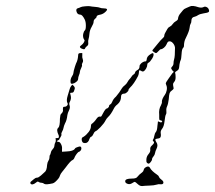

<svg xmlns="http://www.w3.org/2000/svg" viewBox="-20 -626 721 644"><path d="M473 -67Q480 -69 483 -63Q488 -53 507 -40Q512 -37 513.5 -32.5Q515 -28 522 -23Q529 -18 528 -12.5Q527 -7 518 -8Q512 -9 504.5 -6.5Q497 -4 481 -3.5Q465 -3 457.5 -2Q450 -1 442 -8.5Q434 -16 432 -16Q430 -16 423 -11.5Q416 -7 409 -9Q399 -12 400 -19Q401 -27 422 -27Q435 -27 439 -31Q448 -42 457 -48Q461 -51 462 -56Q463 -63 473 -67ZM219 -338 223 -342 228 -337Q231 -333 231 -330.5Q231 -328 228 -320Q226 -315 221 -315Q216 -315 215.5 -314Q215 -313 217 -306Q220 -295 214 -284Q211 -279 213.5 -272Q216 -265 211.5 -256Q207 -247 206 -240Q204 -222 198 -212Q194 -203 193 -197Q192 -191 188.5 -185Q185 -179 186 -175.5Q187 -172 183 -166Q179 -160 179 -158.5Q179 -157 174 -155Q169 -153 171.5 -151.5Q174 -150 177 -150Q181 -150 185 -142Q189 -134 188 -126V-117L204 -118Q226 -119 231 -127Q233 -131 241 -133Q253 -138 253 -128Q253 -124 250 -120.5Q247 -117 245 -117Q243 -117 238.5 -111.5Q234 -106 231 -100Q228 -91 223 -89Q217 -87 200 -64Q194 -56 188.5 -49.5Q183 -43 181 -37Q180 -32 175.5 -26.5Q171 -21 166 -16.5Q161 -12 157 -11Q135 -6 129 -9Q124 -13 119 -13Q114 -13 111 -15Q108 -17 106.5 -17Q105 -17 100 -13Q94 -8 89 -7.5Q84 -7 82 -11Q81 -15 84.5 -17.5Q88 -20 93.5 -25Q99 -30 104 -30Q109 -30 117.5 -37.5Q126 -45 129 -48Q137 -53 138 -73Q139 -82 142.5 -87Q146 -92 146 -98.5Q146 -105 147.5 -106Q149 -107 150.5 -114Q152 -121 157 -126Q162 -131 162.5 -137.5Q163 -144 165.5 -148Q168 -152 167 -158Q166 -162 166.5 -162.5Q167 -163 171 -163Q177 -162 177.5 -166.5Q178 -171 175.5 -175.5Q173 -180 172 -187Q171 -194 176 -198Q181 -203 181 -228Q182 -242 185 -244Q193 -251 191 -259Q191 -265 192 -266.5Q193 -268 197 -268Q202 -268 205.5 -272.5Q209 -277 206 -281Q202 -289 207 -305Q211 -317 213 -325Q215 -333 219 -338ZM486 -445Q495 -451 495 -444Q496 -439 490 -429Q483 -418 478.5 -416Q474 -414 474 -409Q474 -403 470 -396Q466 -389 462 -387Q458 -385 454 -388Q449 -391 447.5 -390Q446 -389 446 -384Q446 -378 443 -371Q429 -344 416 -332Q411 -327 411 -324Q411 -321 406 -316.5Q401 -312 397 -312Q386 -312 386 -302Q386 -286 374 -276Q366 -270 362 -262Q352 -242 342 -233Q337 -228 334 -222Q329 -212 317 -199.5Q305 -187 299 -185Q296 -183 293 -176Q290 -169 286 -167.5Q282 -166 280 -160Q276 -146 265 -146Q254 -146 254 -159Q254 -165 260 -167Q265 -170 269.5 -174.5Q274 -179 277.5 -183.5Q281 -188 283 -193Q285 -198 285 -203Q285 -208 287 -210Q296 -216 304 -228Q309 -235 314 -235Q318 -234 319.5 -235.5Q321 -237 325 -245Q334 -262 338 -262Q340 -262 343 -265Q346 -268 346 -271Q346 -274 350 -276Q354 -278 357 -286Q360 -294 369 -302Q381 -316 389 -330Q392 -335 398 -339.5Q404 -344 407.5 -350.5Q411 -357 414.5 -360.5Q418 -364 421.5 -369.5Q425 -375 428.5 -376.5Q432 -378 433 -382.5Q434 -387 439 -390Q448 -394 448 -403Q448 -406 449 -408Q450 -410 453 -413Q456 -416 460 -418Q464 -420 466 -420Q470 -420 470.5 -421Q471 -422 472 -426Q472 -437 486 -445ZM251 -448H256V-441Q255 -434 257.5 -427.5Q260 -421 257 -416Q254 -411 255 -408Q256 -405 252 -397Q248 -389 248 -385Q248 -381 245 -374Q242 -367 242 -361Q242 -354 229 -347Q222 -344 219 -345.5Q216 -347 216.5 -355Q217 -363 221.5 -370Q226 -377 226 -380Q226 -382 227.5 -389Q229 -396 231.5 -403Q234 -410 235 -413Q241 -424 242 -439Q242 -444 243.5 -446Q245 -448 251 -448ZM616 -604Q625 -609 645 -602Q655 -599 662 -602Q667 -605 672.5 -602.5Q678 -600 680 -595Q683 -588 679.5 -585.5Q676 -583 662 -581Q650 -579 644 -575Q638 -571 633 -570Q622 -568 622 -557Q622 -550 619.5 -546.5Q617 -543 616 -533Q615 -522 603 -498Q597 -487 597 -471Q597 -468 593.5 -464.5Q590 -461 589 -444.5Q588 -428 586 -424.5Q584 -421 582 -410Q581 -398 579.5 -394.5Q578 -391 573 -388Q566 -384 567.5 -381Q569 -378 569 -367Q569 -356 564 -351Q561 -347 560.5 -344.5Q560 -342 562 -332Q564 -328 557 -323Q551 -319 549 -314Q547 -309 546 -293Q544 -277 540.5 -269.5Q537 -262 538 -254Q539 -246 536.5 -242Q534 -238 532 -220Q530 -202 524 -194.5Q518 -187 519 -180Q522 -164 513 -162Q509 -161 505 -160.5Q501 -160 501 -157Q501 -154 505 -148Q511 -139 505 -127Q501 -119 500 -112.5Q499 -106 494.5 -101Q490 -96 490 -92Q490 -88 485.5 -82.5Q481 -77 479 -77Q476 -77 473 -80Q470 -83 471 -92.5Q472 -102 478.5 -109.5Q485 -117 484 -124.5Q483 -132 488.5 -137Q494 -142 496 -145.5Q498 -149 494.5 -152Q491 -155 493.5 -158Q496 -161 497.5 -170Q499 -179 503 -183.5Q507 -188 508 -204Q509 -208 509 -211.5Q509 -215 509.5 -217Q510 -219 510 -219Q520 -214 522 -216Q527 -220 520 -222Q516 -223 515 -224Q514 -225 514 -231Q514 -239 514 -241Q512 -260 520 -273Q524 -281 523 -285Q523 -294 533 -308Q537 -313 539 -322.5Q541 -332 538.5 -338.5Q536 -345 536 -347Q536 -349 545.5 -362.5Q555 -376 558 -380L563 -385L558 -390Q554 -396 554 -397.5Q554 -399 558 -403.5Q562 -408 562 -414Q562 -420 564 -427Q567 -436 567 -466Q566 -475 559.5 -482Q553 -489 546 -487Q542 -486 539 -478Q536 -471 530 -466Q524 -461 520 -461Q517 -461 511.5 -454.5Q506 -448 503 -448Q501 -448 496 -451.5Q491 -455 491 -456Q491 -458 496.5 -464Q502 -470 508 -478Q519 -492 527 -499Q531 -502 531 -506.5Q531 -511 535 -517.5Q539 -524 541.5 -529Q544 -534 549.5 -536.5Q555 -539 559 -545Q563 -551 570 -555Q577 -559 577 -563Q578 -573 585 -581Q591 -588 594 -592Q597 -596 604.5 -599Q612 -602 616 -604ZM317 -577Q304 -575 304 -570Q304 -567 299 -563Q294 -559 294 -553Q294 -547 287.5 -536Q281 -525 280 -513Q279 -501 277 -495Q275 -489 276 -482Q277 -475 272 -471.5Q267 -468 265.5 -464Q264 -460 260 -461Q248 -464 248 -469Q248 -471 253 -474.5Q258 -478 261.5 -484Q265 -490 263 -492Q257 -500 259 -512Q261 -521 264.5 -524Q268 -527 268 -540Q268 -553 264 -561Q256 -577 249 -577Q240 -577 237 -586Q233 -597 243 -599Q247 -600 250.5 -602Q254 -604 266.5 -605Q279 -606 282.5 -605Q286 -604 298.5 -603Q311 -602 315.5 -600Q320 -598 328 -598Q336 -598 338.5 -595.5Q341 -593 333.5 -586Q326 -579 317 -577Z"/></svg>

Font: TT2020 Style D
Style: Italic
Weight: 400
Italic angle: -15°
Version: Version 0.2.000